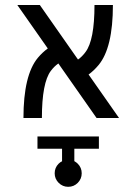

<svg xmlns="http://www.w3.org/2000/svg" viewBox="-20 -469 542 763"><path d="M290 -232.4Q306.2 -243.7 319.8 -262.2Q355.5 -309.1 355.5 -449.2H428.7Q428.7 -278.8 371.6 -210.4Q353 -188 332 -172.9L453.1 0H363.8L211.9 -216.8Q195.8 -205.6 182.1 -187.5Q146.5 -140.1 146.5 0H73.2Q73.2 -170.4 130.4 -239.3Q148.9 -261.2 169.9 -276.4L48.8 -449.2H138.2ZM226.6 122.1H128.9V73.2H373V122.1H275.4V171.4Q282.7 175.3 289.1 181.6Q304.7 197.3 304.7 219.7Q304.7 241.7 289.1 257.6Q273.4 273.4 251 273.4Q229 273.4 213.1 257.6Q197.3 241.7 197.3 219.7Q197.3 197.3 212.9 181.6Q219.2 175.3 226.6 171.9Z"/></svg>

Font: Catrinity
Style: Regular
Weight: 400
Designer: Alexander Lange
Foundry: High-Logic / Made with FontCreator
Version: Version 2.090;May 20, 2024;FontCreator 15.0.0.2974 64-bit